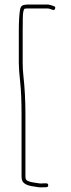

<svg xmlns="http://www.w3.org/2000/svg" viewBox="-20 -710 311 842"><path d="M221.5 -672C223.5 -677.3 221.8 -681 216.5 -683C205.8 -687 197.5 -689.3 191.5 -690H99.5C94.2 -690 88.3 -689.2 82 -687.5C75.7 -685.8 71.2 -680.3 68.5 -671C64.5 -649 62.5 -616.7 62.5 -574V-433C62.5 -414.3 64.5 -386.8 68.5 -350.5C72.5 -314.2 74.5 -267 74.5 -209V63C74.5 69 75.2 74.7 76.5 80C81.5 95.1 99.4 104.4 130 108C135.7 108.7 141 109.5 146 110.5C151 111.5 156.6 111.8 162.8 111.5C168.9 111.2 175.5 111 182.5 111C188.5 111 191.5 108.2 191.5 102.5C191.5 96.8 188.5 94 182.5 94H175.5C170.8 94 166.2 94.2 161.5 94.5C156.8 94.8 152.3 94.5 148 93.5C143.7 92.5 136.4 91.4 126.3 90.2C116.2 88.9 106.9 86.2 98.5 82C93.8 78.5 91.5 72.2 91.5 63V-209C91.5 -268.3 88.5 -325 82.5 -379C80.5 -397 79.5 -415 79.5 -433V-574C79.5 -586.7 79.7 -605.5 80 -630.5C80.3 -655.5 83.2 -669.3 88.5 -672C91.8 -672.7 95.5 -673 99.5 -673H189.5C192.8 -673 199.8 -671 210.5 -667C215.8 -665 219.5 -666.7 221.5 -672Z"/></svg>

Font: Proton
Style: BkExt
Weight: 500
Version: Version 1.017